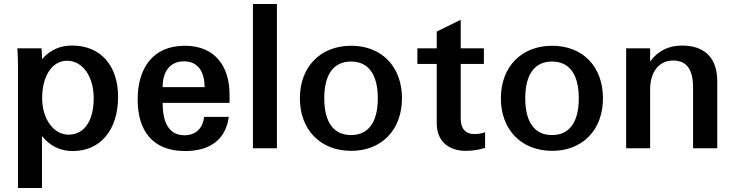

<svg xmlns="http://www.w3.org/2000/svg" viewBox="-20 -742 3676 961"><path d="M191 -251C191 -362 241 -438 316 -438C392 -438 449 -362 449 -250C449 -136 401 -68 323 -68C248 -68 191 -147 191 -251ZM190 -61C231 -11 281 14 344 14C481 14 571 -89 571 -258C571 -415 482 -514 342 -514C281 -514 234 -494 190 -446C190 -465 189 -486 188 -500H67C69 -466 70 -441 70 -406V199H190Z M669 -244C669 -93 739 14 907 14C1034 14 1111 -47 1125 -157H1002C996 -105 964 -65 903 -65C816 -65 794 -146 794 -227H1129V-268C1129 -408 1058 -513 905 -513C746 -513 669 -402 669 -244ZM794 -306C794 -383 830 -435 901 -435C980 -435 1004 -370 1004 -306Z M1246 0H1366V-722H1246Z M1481 -250C1481 -92 1584 13 1738 13C1890 13 1992 -92 1992 -250C1992 -408 1891 -513 1738 -513C1584 -513 1481 -408 1481 -250ZM1603 -250C1603 -371 1651 -434 1737 -434C1823 -434 1871 -371 1871 -250C1871 -129 1823 -66 1737 -66C1651 -66 1603 -129 1603 -250Z M2166 -422V-124C2166 -36 2225 13 2311 13C2345 13 2378 8 2408 -2V-80C2391 -74 2373 -71 2354 -71C2309 -71 2286 -100 2286 -148V-422H2402V-500H2286V-643L2166 -584V-500H2069V-422Z M2487 -250C2487 -92 2590 13 2744 13C2896 13 2998 -92 2998 -250C2998 -408 2897 -513 2744 -513C2590 -513 2487 -408 2487 -250ZM2609 -250C2609 -371 2657 -434 2743 -434C2829 -434 2877 -371 2877 -250C2877 -129 2829 -66 2743 -66C2657 -66 2609 -129 2609 -250Z M3234 -294C3234 -383 3279 -439 3349 -439C3417 -439 3449 -395 3449 -303V0H3570V-336C3570 -451 3508 -514 3393 -514C3325 -514 3272 -486 3234 -434V-500H3114V0H3234Z"/></svg>

Font: Perun SemiBold
Style: Regular
Weight: 600
Foundry: Copyright (c) Stefan Peev, Context Ltd, 2016
Version: Version 1.089